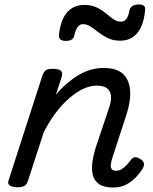

<svg xmlns="http://www.w3.org/2000/svg" viewBox="-20 -823 686 859"><path d="M487 16Q445 16 423 0.5Q401 -15 395 -41Q389 -67 393.5 -98.5Q398 -130 408 -162L469 -344Q479 -374 476.5 -395.5Q474 -417 458.5 -428.5Q443 -440 413 -440Q383 -440 351.5 -425Q320 -410 288.5 -382.5Q257 -355 228.5 -317Q200 -279 176 -232L104 -11Q100 2 89.5 8.5Q79 15 56 15Q40 15 26 8Q12 1 19 -18L169 -483Q176 -503 185.5 -509Q195 -515 214 -515Q245 -515 253.5 -505.5Q262 -496 255 -476L230 -399Q254 -428 280 -450Q306 -472 333 -488Q360 -504 388 -511.5Q416 -519 444 -519Q501 -519 529.5 -493Q558 -467 562 -420Q566 -373 546 -311L482 -115Q478 -102 476 -89Q474 -76 479 -67.5Q484 -59 499 -59Q512 -59 524 -66Q536 -73 546.5 -84.5Q557 -96 565 -107Q571 -116 581 -119Q591 -122 607 -112Q623 -102 624 -91.5Q625 -81 619 -70Q609 -53 590.5 -32.5Q572 -12 546 2Q520 16 487 16ZM274 -640Q241 -640 244 -668Q251 -734 280 -767.5Q309 -801 358 -801Q390 -801 413 -789.5Q436 -778 453.5 -763.5Q471 -749 487 -737.5Q503 -726 523 -726Q536 -726 545.5 -738.5Q555 -751 559 -776Q565 -803 602 -803Q618 -803 624.5 -796.5Q631 -790 629 -776Q623 -710 594.5 -675.5Q566 -641 518 -641Q486 -641 462.5 -652.5Q439 -664 420.5 -678.5Q402 -693 385.5 -704Q369 -715 351 -715Q337 -715 327 -701.5Q317 -688 312 -662Q310 -652 300.5 -646Q291 -640 274 -640Z"/></svg>

Font: Playwrite HR
Style: Regular
Weight: 400
Designer: Veronika Burian, José Scaglione
Foundry: TypeTogether
Version: Version 1.002